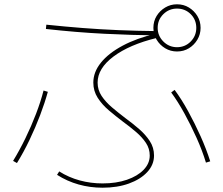

<svg xmlns="http://www.w3.org/2000/svg" viewBox="-20 -845 1040 895"><path d="M458 30Q400 30 346.5 15Q293 0 246 -30L256 -46Q300 -18 351.5 -4Q403 10 458 10Q522 10 571.5 -7Q621 -24 649.5 -53.5Q678 -83 678 -120Q678 -152 660.5 -178.5Q643 -205 614.5 -229.5Q586 -254 553 -278Q520 -303 488 -330Q456 -357 435.5 -389Q415 -421 415 -460Q415 -509 450.5 -553Q486 -597 551.5 -632Q617 -667 706 -688L713 -680Q600 -681 468.5 -687.5Q337 -694 194 -710L196 -730Q282 -721 365 -714.5Q448 -708 533 -704.5Q618 -701 710 -700V-668Q583 -637 509 -581.5Q435 -526 435 -460Q435 -426 453.5 -398Q472 -370 502 -344.5Q532 -319 565 -294Q598 -270 628.5 -243.5Q659 -217 678.5 -187Q698 -157 698 -120Q698 -77 666.5 -43Q635 -9 581 10.5Q527 30 458 30ZM41 -95Q71 -144 98.5 -200.5Q126 -257 148 -314.5Q170 -372 183 -423L203 -417Q189 -366 167 -308Q145 -250 117.5 -192.5Q90 -135 59 -85ZM940 -87Q923 -143 896.5 -202Q870 -261 839.5 -316.5Q809 -372 778 -414L794 -426Q826 -383 857 -326.5Q888 -270 915 -210Q942 -150 960 -93ZM805 -605Q775 -605 750 -620Q725 -635 710 -660Q695 -685 695 -715Q695 -746 710 -770.5Q725 -795 750 -810Q775 -825 805 -825Q836 -825 860.5 -810Q885 -795 900 -770.5Q915 -746 915 -715Q915 -685 900 -660Q885 -635 860.5 -620Q836 -605 805 -605ZM805 -625Q843 -625 869 -651.5Q895 -678 895 -715Q895 -753 869 -779Q843 -805 805 -805Q768 -805 741.5 -779Q715 -753 715 -715Q715 -678 741.5 -651.5Q768 -625 805 -625Z"/></svg>

Font: M PLUS 2 Thin Thin
Style: Regular
Weight: 250
Version: Version 1.001